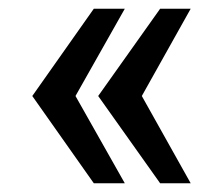

<svg xmlns="http://www.w3.org/2000/svg" viewBox="-20 -546 496 440"><path d="M347 -126 205 -326 347 -526H417L305 -326L417 -126ZM195 -126 54 -326 195 -526H266L153 -326L266 -126Z"/></svg>

Font: Archivo Narrow
Style: Regular
Weight: 400
Designer: Hector Gatti
Foundry: Omnibus-Type
Version: Version 3.002